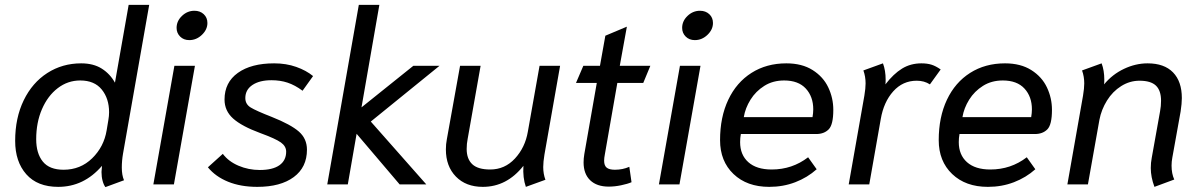

<svg xmlns="http://www.w3.org/2000/svg" viewBox="-20 -754 4904 785"><path d="M395 -51Q395 -58 397 -76Q323 10 218 10Q133 10 87.5 -41.5Q42 -93 42 -178Q42 -272 77 -344Q112 -416 173.5 -455.5Q235 -495 312 -495Q362 -495 396 -473.5Q430 -452 450 -416L506 -734H590L483 -126Q478 -97 478 -69Q478 -38 487 -17L411 11Q404 2 399.5 -14.5Q395 -31 395 -51ZM416 -221 423 -263Q426 -280 426 -295Q426 -351 396 -388Q366 -425 308 -425Q257 -425 216 -393.5Q175 -362 151.5 -307.5Q128 -253 128 -185Q128 -127 155 -93.5Q182 -60 240 -60Q309 -60 357 -107Q405 -154 416 -221Z M702 -640Q702 -668 724 -689Q746 -710 775 -710Q798 -710 813 -696Q828 -682 828 -660Q828 -633 805.5 -611.5Q783 -590 754 -590Q731 -590 716.5 -604.5Q702 -619 702 -640ZM693 -485H777L691 0H607Z M830 -70 891 -125Q914 -94 955 -76.5Q996 -59 1042 -59Q1095 -59 1122.5 -78.5Q1150 -98 1150 -134Q1150 -156 1128.5 -171.5Q1107 -187 1044 -210Q968 -238 933 -269.5Q898 -301 898 -347Q898 -417 952.5 -456Q1007 -495 1101 -495Q1150 -495 1191 -480.5Q1232 -466 1260 -443L1217 -383Q1186 -406 1156 -416Q1126 -426 1090 -426Q1041 -426 1012 -406.5Q983 -387 983 -353Q983 -328 1005 -314.5Q1027 -301 1091 -276Q1169 -245 1202 -216Q1235 -187 1235 -142Q1235 -70 1181 -30Q1127 10 1032 10Q964 10 912.5 -11Q861 -32 830 -70Z M1447 -734H1531L1458 -315L1670 -485H1777L1496 -257L1723 0H1614L1438 -207L1402 0H1318Z M1803 -143Q1803 -165 1807 -185L1861 -485H1945L1892 -186Q1888 -166 1888 -145Q1888 -104 1911 -82.5Q1934 -61 1984 -61Q2044 -61 2085.5 -106Q2127 -151 2138 -215L2186 -485H2270L2206 -122Q2201 -92 2201 -71Q2201 -43 2210 -19L2130 10Q2117 -27 2120 -76Q2052 10 1954 10Q1885 10 1844 -32Q1803 -74 1803 -143Z M2366 -90Q2366 -106 2369 -124L2420 -415H2335L2365 -485H2433L2455 -608L2543 -645L2514 -485H2639L2610 -415H2504L2453 -123Q2450 -108 2450 -97Q2450 -77 2460.5 -68.5Q2471 -60 2494 -60Q2526 -60 2553 -72L2562 -9Q2546 -2 2519.5 3.5Q2493 9 2469 9Q2420 9 2393 -17Q2366 -43 2366 -90Z M2769 -640Q2769 -668 2791 -689Q2813 -710 2842 -710Q2865 -710 2880 -696Q2895 -682 2895 -660Q2895 -633 2872.5 -611.5Q2850 -590 2821 -590Q2798 -590 2783.5 -604.5Q2769 -619 2769 -640ZM2760 -485H2844L2758 0H2674Z M2924 -181Q2924 -275 2957.5 -346Q2991 -417 3052.5 -456Q3114 -495 3195 -495Q3259 -495 3302.5 -467.5Q3346 -440 3366.5 -396.5Q3387 -353 3387 -305Q3387 -244 3368 -225Q3349 -206 3317 -206H3009Q3006 -190 3006 -173Q3006 -121 3039.5 -91Q3073 -61 3135 -61Q3219 -61 3284 -111L3319 -62Q3281 -28 3231.5 -9Q3182 10 3125 10Q3034 10 2979 -42.5Q2924 -95 2924 -181ZM3302 -275Q3305 -292 3305 -307Q3305 -359 3274.5 -392Q3244 -425 3186 -425Q3140 -425 3105 -403Q3070 -381 3048.5 -346.5Q3027 -312 3021 -275Z M3514 -363Q3519 -393 3519 -413Q3519 -441 3510 -466L3590 -495Q3601 -466 3601 -428Q3601 -415 3600 -409Q3633 -452 3668 -473.5Q3703 -495 3747 -495Q3771 -495 3788.5 -489.5Q3806 -484 3826 -470L3782 -409Q3759 -424 3728 -424Q3671 -424 3632 -380.5Q3593 -337 3581 -267L3534 0H3450Z M3818 -181Q3818 -275 3851.5 -346Q3885 -417 3946.5 -456Q4008 -495 4089 -495Q4153 -495 4196.5 -467.5Q4240 -440 4260.5 -396.5Q4281 -353 4281 -305Q4281 -244 4262 -225Q4243 -206 4211 -206H3903Q3900 -190 3900 -173Q3900 -121 3933.5 -91Q3967 -61 4029 -61Q4113 -61 4178 -111L4213 -62Q4175 -28 4125.5 -9Q4076 10 4019 10Q3928 10 3873 -42.5Q3818 -95 3818 -181ZM4196 -275Q4199 -292 4199 -307Q4199 -359 4168.5 -392Q4138 -425 4080 -425Q4034 -425 3999 -403Q3964 -381 3942.5 -346.5Q3921 -312 3915 -275Z M4685 -67Q4685 -89 4689 -109L4723 -299Q4727 -320 4727 -342Q4727 -384 4706 -404Q4685 -424 4639 -424Q4599 -424 4564 -402Q4529 -380 4506 -343Q4483 -306 4475 -264L4428 0H4344L4408 -363Q4413 -393 4413 -413Q4413 -441 4404 -466L4484 -495Q4495 -466 4495 -428Q4495 -415 4494 -409Q4528 -450 4575.5 -472.5Q4623 -495 4672 -495Q4740 -495 4776 -458Q4812 -421 4812 -353Q4812 -331 4807 -298L4773 -109Q4770 -93 4770 -77Q4770 -44 4781 -20L4700 10Q4685 -30 4685 -67Z"/></svg>

Font: Niramit
Style: Italic
Weight: 400
Italic angle: -10°
Version: Version 1.000; ttfautohint (v1.6)